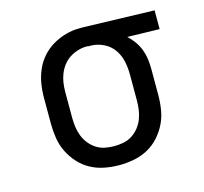

<svg xmlns="http://www.w3.org/2000/svg" viewBox="-84 -621 767 722"><g transform="rotate(-15 300.0 -260.0)"><path d="M296 8Q267 8 238.5 2.5Q210 -3 185 -16.5Q160 -30 140.5 -51.5Q121 -73 108.5 -98.5Q96 -124 91.5 -152.5Q87 -181 87 -210V-310Q87 -338 91.5 -365Q96 -392 107 -417.5Q118 -443 136.5 -464Q155 -485 179 -499Q203 -513 229.5 -520.5Q256 -528 284 -528H300L574 -520V-447L449 -450Q463 -437 474.5 -421Q486 -405 493 -386.5Q500 -368 502.5 -349Q505 -330 505 -310V-210Q505 -181 500.5 -152.5Q496 -124 483.5 -98.5Q471 -73 451.5 -51.5Q432 -30 407 -16.5Q382 -3 353.5 2.5Q325 8 296 8ZM296 -66Q314 -66 332 -69.5Q350 -73 365.5 -83Q381 -93 392.5 -107.5Q404 -122 410.5 -139Q417 -156 419.5 -174Q422 -192 422 -210V-310Q422 -336 417 -361Q412 -386 397.5 -407.5Q383 -429 359.5 -441Q336 -453 310 -454H300Q298 -455 296 -455Q294 -455 291 -455Q274 -455 256.5 -449.5Q239 -444 224.5 -434.5Q210 -425 199 -410.5Q188 -396 181.5 -379.5Q175 -363 172.5 -345.5Q170 -328 170 -310V-210Q170 -192 172.5 -174Q175 -156 181.5 -139Q188 -122 199.5 -107.5Q211 -93 226.5 -83Q242 -73 260 -69.5Q278 -66 296 -66Z"/></g></svg>

Font: Iosevka Etoile
Style: Regular
Weight: 400
Designer: Belleve Invis
Foundry: Belleve Invis
Version: Version 33.2.4